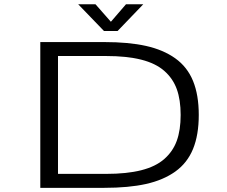

<svg xmlns="http://www.w3.org/2000/svg" viewBox="-20 -902 1090 922"><path d="M668 -881.5 544.5 -753H479.5L355.5 -881.5H438.5L512.5 -797.5L585 -881.5ZM173.5 0V-700H481Q598 -700 681 -681.5Q764 -663 821.8 -621.8Q879.5 -580.5 907 -513.2Q934.5 -446 934.5 -350Q934.5 -254 907 -186.8Q879.5 -119.5 821.8 -78.2Q764 -37 681 -18.5Q598 0 481 0ZM258.5 -67H489.5Q589 -67 658.2 -84.5Q727.5 -102 769 -138.5Q810.5 -175 829 -226.2Q847.5 -277.5 847.5 -350Q847.5 -422.5 829 -473.8Q810.5 -525 769 -561.5Q727.5 -598 658.2 -615.5Q589 -633 489.5 -633H258.5Z"/></svg>

Font: League Mono Extended Light
Style: Regular
Weight: 300
Width: 9
Designer: Tyler Finck
Foundry: The League of Moveable Type / Tyler Finck
Version: Version 2.210